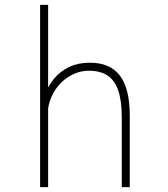

<svg xmlns="http://www.w3.org/2000/svg" viewBox="-20 -770 690 790"><path d="M145 0V-750H178V0ZM481 0V-287Q481 -355.5 466.5 -397.8Q452 -440 422 -459.5Q392 -479 345.5 -479Q313.5 -479 283.8 -465.8Q254 -452.5 230.2 -428.5Q206.5 -404.5 192 -372.2Q177.5 -340 176 -302H152.5Q152.5 -343.5 165.8 -381.2Q179 -419 204.2 -448.5Q229.5 -478 266 -495Q302.5 -512 349.5 -512Q389.5 -512 420 -499.8Q450.5 -487.5 471.5 -461.2Q492.5 -435 503.2 -393.2Q514 -351.5 514 -292V0Z"/></svg>

Font: Trispace Thin
Style: Regular
Weight: 100
Designer: Tyler Finck
Foundry: Etcetera Type Company
Version: Version 1.210